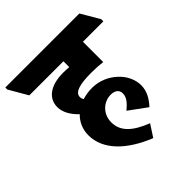

<svg xmlns="http://www.w3.org/2000/svg" viewBox="-274 -765 1023 1023"><g transform="rotate(-45 237.5 -253.0)"><path d="M295 121 339 53C239 14 196 -32 196 -97C196 -160 245 -203 298 -203C331 -203 349 -187 349 -162C349 -130 326 -108 297 -83L397 -10C427 -42 449 -80 449 -123C449 -168 427 -212 393 -243C357 -277 308 -299 253 -299C227 -299 203 -295 180 -288C176 -294 173 -301 173 -310C173 -344 217 -359 307 -359C341 -359 371 -357 393 -354V-507H547V-523L486 -627H-72V-612L-11 -507H246V-463C232 -464 217 -465 201 -465C107 -465 50 -424 50 -357C50 -317 74 -278 108 -246C78 -217 61 -178 61 -134C61 -25 152 64 295 121Z"/></g></svg>

Font: Noto Serif Devanagari SemiCondensed Black
Style: Regular
Weight: 900
Width: 4
Designer: Universal Thirst, Indian Type Foundry and the Monotype Design Team
Foundry: Monotype Imaging Inc.
Version: Version 2.004